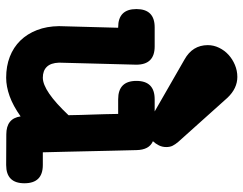

<svg xmlns="http://www.w3.org/2000/svg" viewBox="-106 -662 813 642"><g transform="rotate(90 301.0 -340.5)"><path d="M454.1 -529.3Q462.4 -519.5 466.8 -510.7Q471.2 -502 471.2 -489.3Q471.2 -476.1 465.6 -464.8Q460 -453.6 451.7 -444.8Q480.5 -432.6 481.4 -390.1Q482.4 -347.7 483.4 -309.3Q484.4 -271 485.1 -233.4Q485.8 -195.8 486.8 -157.5Q487.8 -119.1 488.8 -76.7H531.2Q592.3 -76.7 592.3 -15.1Q592.3 45.9 531.2 45.9L428.7 45.4Q375.5 45.4 368.7 -2.4Q333 22.9 300.8 34.4Q268.6 45.9 239.3 45.9Q200.7 45.9 169.2 33.7Q137.7 21.5 115.2 -1.5Q92.8 -24.4 80.1 -57.1Q67.4 -89.8 66.9 -130.9L72.3 -328.6H70.8Q9.8 -328.6 9.8 -389.6Q9.8 -450.7 70.8 -450.7H134.8Q195.8 -450.7 195.8 -389.2L189 -130.9Q189.9 -103.5 202.9 -90.1Q215.8 -76.7 239.3 -76.7Q283.7 -76.7 364.7 -162.6Q364.3 -185.5 363.8 -205.3Q363.3 -225.1 362.5 -244.4Q361.8 -263.7 361.3 -283.9Q360.8 -304.2 360.4 -328.6H311.5Q250 -328.6 250 -389.6Q250 -450.7 311.5 -450.7H352.1L178.7 -550.3Q130.4 -577.1 130.4 -628.4Q130.4 -647.9 139.2 -666Q147.9 -684.1 162.6 -697.5Q177.2 -710.9 196.5 -719Q215.8 -727.1 236.8 -727.1Q274.9 -727.1 306.2 -694.3Z"/></g></svg>

Font: Erica Type
Style: Bold
Weight: 700
Designer: Peter Wiegel
Foundry: Peter Wiegel
Version: Version 1.000 2010 initial release